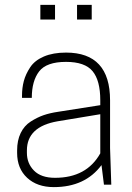

<svg xmlns="http://www.w3.org/2000/svg" viewBox="-20 -755 540 785"><path d="M405 0 395 -80Q328 10 200 10Q132 10 91 -28Q50 -66 50 -130V-140Q50 -181 64.5 -211Q79 -241 105.5 -258Q132 -275 158 -284Q184 -293 218 -298L390 -325V-345Q390 -426 358.5 -464Q327 -502 250 -502Q170 -502 140 -463Q110 -424 110 -355H70V-364Q70 -396 77.5 -424Q85 -452 103.5 -480Q122 -508 159.5 -524Q197 -540 250 -540Q430 -540 430 -345V-150L435 0ZM205 -28Q334 -28 390 -128V-288L215 -259Q90 -237 90 -140V-130Q90 -87 119 -57.5Q148 -28 205 -28ZM205 -735V-675H145V-735ZM355 -735V-675H295V-735Z"/></svg>

Font: Cooper Hewitt
Style: Light
Weight: 703
Designer: Village Type and Design LLC
Foundry: Cooper Hewitt Smithsonian Design Museum
Version: 1.000